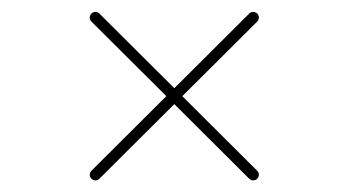

<svg xmlns="http://www.w3.org/2000/svg" viewBox="-20 -426 586 323"><path d="M399.3 -403.2C399.3 -403.2 399.3 -403.2 399.3 -403.2C310.8 -315.1 222.3 -226.9 133.8 -138.7C130.1 -135 130.1 -129 133.8 -125.3C137.5 -121.6 143.5 -121.6 147.2 -125.3C235.7 -213.4 324.2 -301.6 412.7 -389.7C416.4 -393.5 416.4 -399.5 412.7 -403.2C409 -406.9 403 -406.9 399.3 -403.2ZM133.8 -389.7C133.8 -389.7 133.8 -389.7 133.8 -389.7C222.3 -301.6 310.8 -213.4 399.3 -125.3C403 -121.6 409 -121.6 412.7 -125.3C416.4 -129 416.4 -135 412.7 -138.7C324.2 -226.9 235.7 -315.1 147.2 -403.2C143.5 -406.9 137.5 -406.9 133.8 -403.2C130.1 -399.5 130.1 -393.5 133.8 -389.7Z"/></svg>

Font: FRB American Cursive Extralight
Style: Italic
Weight: 200
Italic angle: -25°
Version: Version 2.0;Modular Font Editor K font №1